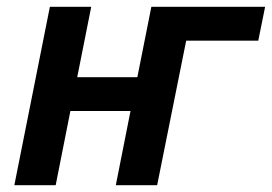

<svg xmlns="http://www.w3.org/2000/svg" viewBox="-20 -542 796 562"><path d="M22 0H143L186 -217H362L319 0H440L525 -423H736L756 -522H423L382 -316H206L247 -522H126Z"/></svg>

Font: Braiins Sans SemiBold
Style: Italic
Weight: 600
Italic angle: -11.31°
Designer: Mike Abbink, Paul van der Laan, Pieter van Rosmalen, Jiri Chlebus, Lubos Buracinsky
Foundry: Bold Monday, Sudetype
Version: Version 1.000;hotconv 1.0.109;makeotfexe 2.5.65596